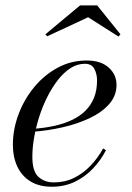

<svg xmlns="http://www.w3.org/2000/svg" viewBox="-20 -700 500 730"><path d="M177 10Q129 10 96 -10.2Q63 -30.5 46 -66.5Q29 -102.5 29 -150Q29 -207.5 50 -264.2Q71 -321 109 -367.5Q147 -414 198.2 -442Q249.5 -470 309.5 -470Q363.5 -470 393.2 -443.2Q423 -416.5 423 -377Q423 -336 395 -304.2Q367 -272.5 320.2 -250.5Q273.5 -228.5 217.2 -215.8Q161 -203 104 -199V-210Q147.5 -213 185.5 -221.2Q223.5 -229.5 253.5 -243.8Q283.5 -258 304.8 -279Q326 -300 337.5 -328.5Q349 -357 349 -394Q349 -418.5 338.8 -438Q328.5 -457.5 302.5 -457.5Q274 -457.5 248.2 -441Q222.5 -424.5 200.2 -396Q178 -367.5 160 -331.8Q142 -296 129.2 -256.2Q116.5 -216.5 109.8 -177.5Q103 -138.5 103 -104Q103 -48.5 126.2 -27.5Q149.5 -6.5 184.5 -6.5Q226.5 -6.5 261.2 -23.5Q296 -40.5 324 -69.8Q352 -99 372 -135.5L383 -129Q363.5 -91 333.8 -59.5Q304 -28 264.8 -9Q225.5 10 177 10ZM159.5 -562 152.5 -569.5 284.5 -679.5H349.5L438 -569.5L430.5 -561L315 -634.5Z"/></svg>

Font: Bodoni Moda 18pt
Style: Italic
Weight: 400
Italic angle: -13°
Designer: Owen Earl
Foundry: indestructible type
Version: Version 2.005